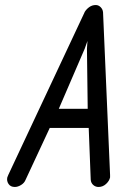

<svg xmlns="http://www.w3.org/2000/svg" viewBox="-20 -746 489 764"><path d="M418 -50V-40Q415 -26 402 -14Q389 -2 372 -2Q360 -2 351 -10Q342 -18 341 -31L333 -237H178L82 -31Q77 -18 64 -10Q51 -2 39 -2Q22 -2 14 -14Q6 -26 9 -40Q10 -44 13 -50L165 -374L317 -698L316 -697Q324 -710 335.5 -718Q347 -726 361 -726Q372 -726 380.5 -717.5Q389 -709 390 -697V-698ZM329 -313 326 -552 328 -583 317 -552 214 -313Z"/></svg>

Font: VDS Compensated
Style: Light Italic
Weight: 300
Italic angle: -12°
Designer: artmaker
Foundry: artmaker
Version: Version 1.000 2012 initial release